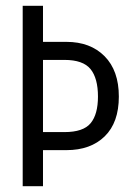

<svg xmlns="http://www.w3.org/2000/svg" viewBox="-20 -645 478 665"><path d="M210 -500Q293 -500 342.3 -450.2Q391.6 -400.4 391.6 -310.5Q391.6 -220.7 342.8 -172.9Q293.9 -125 210 -125H128.9V0H58.6V-625H128.9V-500ZM203.1 -187.5Q268.6 -187.5 293.9 -218.3Q319.3 -249 319.3 -310.5Q319.3 -374 293.5 -405.8Q267.6 -437.5 203.1 -437.5H128.9V-187.5Z"/></svg>

Font: Sudo Variable
Style: Regular
Weight: 400
Monospace: yes
Designer: Jens Kutilek
Foundry: Jens Kutilek
Version: Version 0.040